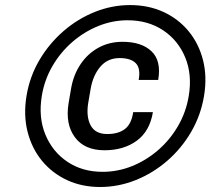

<svg xmlns="http://www.w3.org/2000/svg" viewBox="-20 -742 899 772"><path d="M86.6 -356.5Q99.4 -433.9 138.3 -500.2Q177.2 -566.4 234.6 -616.3Q291.9 -666.2 361 -693.9Q430 -721.6 503.2 -721.6Q577.1 -721.6 637.3 -693.9Q697.4 -666.2 738.5 -616.3Q779.5 -566.4 796.3 -500.2Q813.2 -433.9 800.4 -356.5Q787.6 -278.8 748.8 -212Q709.9 -145.2 652.5 -95.5Q595.2 -45.8 525.7 -17.9Q456.3 9.9 382.5 9.9Q309.3 9.9 249.5 -17.9Q189.6 -45.8 148.8 -95.5Q108 -145.2 90.9 -212Q73.9 -278.8 86.6 -356.5ZM148.1 -356.5Q133.9 -269.9 162.5 -200.8Q191.1 -131.7 251.2 -91.4Q311.4 -51.1 392.4 -51.1Q453.8 -51.1 511.2 -74.2Q568.5 -97.3 616.3 -138.8Q664.1 -180.4 696.2 -236Q728.3 -291.5 739 -356.5Q753.2 -442.5 724.6 -511.4Q696 -580.3 635.5 -620.4Q574.9 -660.5 493.3 -660.5Q432.5 -660.5 375.4 -637.4Q318.2 -614.3 270.6 -573Q223 -531.6 190.9 -476.4Q158.7 -421.2 148.1 -356.5ZM515.6 -291.2H594.8Q582.4 -214.5 529.8 -176.1Q477.3 -137.8 399.9 -137.8Q320 -137.8 281.1 -190.2Q242.2 -242.5 255.7 -326.7L265.6 -384.9Q275.2 -441.1 303.8 -483.7Q332.4 -526.3 375.7 -550.1Q419 -573.9 472.3 -573.9Q549.7 -573.9 589.5 -535.5Q629.3 -497.2 616.1 -420.5H537.6Q546.2 -467.3 525.9 -487.9Q505.7 -508.5 460.9 -508.5Q413 -508.5 383.5 -473.9Q354 -439.3 344.5 -384.9L334.5 -326.7Q326 -272.4 344.6 -237.7Q363.3 -203.1 411.2 -203.1Q456 -203.1 482.2 -223.2Q508.5 -243.3 515.6 -291.2Z"/></svg>

Font: Inter UI
Style: Bold Italic
Weight: 700
Italic angle: 9.39999°
Designer: Rasmus Andersson
Foundry: rsms
Version: 3.2;8d6f07862